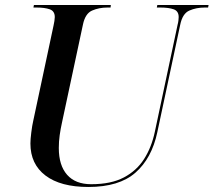

<svg xmlns="http://www.w3.org/2000/svg" viewBox="-20 -734 850 764"><path d="M332 10Q221 10 161 -35.5Q101 -81 101 -163Q101 -179 104.5 -207Q108 -235 112 -252L193 -632Q195 -640 196.5 -650.5Q198 -661 198 -666Q198 -690 178 -697Q158 -704 126 -704H113L115 -714H421L420 -704H407Q374 -704 346.5 -692Q319 -680 310 -636L227 -248Q221 -221 217.5 -196Q214 -171 214 -145Q214 -76 247 -38.5Q280 -1 343 -1Q422 -1 473 -28Q524 -55 553.5 -101.5Q583 -148 596 -209L687 -637Q689 -644 690 -652.5Q691 -661 691 -666Q691 -690 671 -697Q651 -704 619 -704H604L606 -714H810L808 -704H794Q761 -704 733.5 -692Q706 -680 697 -635L606 -208Q584 -104 519 -47Q454 10 332 10Z"/></svg>

Font: Noto Serif Display Medium
Style: Italic
Weight: 500
Italic angle: -12°
Designer: Monotype Design Team
Foundry: Monotype Imaging Inc.
Version: Version 2.009